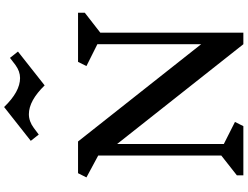

<svg xmlns="http://www.w3.org/2000/svg" viewBox="-152 -1026 1179 914"><g transform="rotate(-90 437.0 -568.5)"><path d="M739 -680V1H684L209 -600V-92L314 -39L294 1H60V-30L154 -104V-690L50 -746L70 -786H221L684 -200V-694L580 -746L600 -786H834V-754ZM523 -1062Q555 -1062 585 -1084L619 -1110L649 -1072L488 -945Q415 -1020 351 -1020Q317 -1020 286 -997L254 -973L224 -1011L385 -1138Q458 -1062 523 -1062Z"/></g></svg>

Font: Inknut Antiqua
Style: Regular
Weight: 400
Designer: Claus Eggers Sørensen
Foundry: Claus Eggers Sørensen
Version: Version 1.003; ttfautohint (v1.8.2) -l 8 -r 50 -G 200 -x 14 